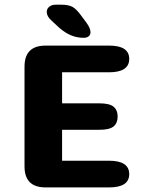

<svg xmlns="http://www.w3.org/2000/svg" viewBox="-20 -818 659 838"><path d="M544 -561Q544 -502.5 456 -502.5H251V-367H413.5Q458 -367 475.8 -352.2Q493.5 -337.5 493.5 -309.5Q493.5 -281 475.8 -266.2Q458 -251.5 413.5 -251.5H251V-116.5H456Q544 -116.5 544 -58Q544 0 456 0H179Q87 0 87 -92V-527Q87 -619 179 -619H456Q544 -619 544 -561ZM345 -653Q317.5 -653 292.5 -662.8Q267.5 -672.5 240.5 -695L205 -728Q184 -746.5 184 -766Q184 -779.5 194.8 -788.5Q205.5 -797.5 223 -797.5H247.5Q280.5 -797.5 297.8 -787.2Q315 -777 336.5 -747L356.5 -720Q375 -695 375 -677.5Q375 -666 367 -659.5Q359 -653 345 -653Z"/></svg>

Font: Sono ExtraLight Monospace
Style: Bold
Weight: 700
Version: Version 2.112